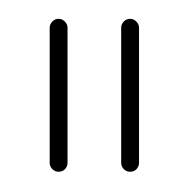

<svg xmlns="http://www.w3.org/2000/svg" viewBox="-20 -611 196 199"><path d="M40.7 -591.5Q44.4 -591.5 47.2 -588.7Q50 -585.9 50 -582.2V-442.2Q50 -438.5 47.4 -435.7Q44.8 -433 40.7 -433Q37 -433 34.3 -435.7Q31.5 -438.5 31.5 -442.2V-582.2Q31.5 -585.9 34.3 -588.7Q37 -591.5 40.7 -591.5ZM114.8 -591.5Q118.5 -591.5 121.3 -588.7Q124.1 -585.9 124.1 -582.2V-442.2Q124.1 -438.5 121.5 -435.7Q118.9 -433 114.8 -433Q111.1 -433 108.3 -435.7Q105.6 -438.5 105.6 -442.2V-582.2Q105.6 -585.9 108.3 -588.7Q111.1 -591.5 114.8 -591.5Z"/></svg>

Font: 26F Galaxy Hebrew Hairline
Style: Regular
Weight: 50
Designer: C₂₉H₂₅N₃O₅
Version: Version 1.000